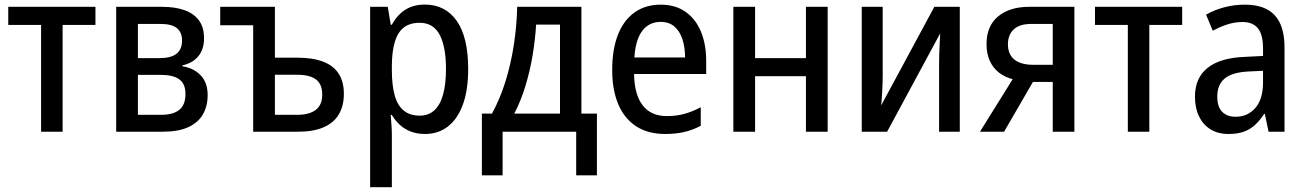

<svg xmlns="http://www.w3.org/2000/svg" viewBox="-20 -568 5630 828"><path d="M391.6 -460.4H250V0H157.2V-460.4H15.6V-538.6H391.6Z M859.9 -403.3Q859.9 -355.5 835.4 -325.7Q811 -295.9 766.6 -286.1V-282.2Q814.9 -274.9 845.2 -243.4Q875.5 -211.9 875.5 -157.7Q875.5 -109.9 854.7 -74.2Q834 -38.6 791.3 -19.3Q748.5 0 682.1 0H481V-538.6H678.2Q734.4 -538.6 774.9 -524.4Q815.4 -510.3 837.6 -480.5Q859.9 -450.7 859.9 -403.3ZM779.8 -162.6Q779.8 -207 752.9 -226.1Q726.1 -245.1 674.3 -245.1H574.7V-72.8H674.3Q726.1 -72.8 752.9 -94Q779.8 -115.2 779.8 -162.6ZM765.1 -393.6Q765.1 -428.7 742.7 -446.8Q720.2 -464.8 672.4 -464.8H574.7V-317.4H668.5Q717.3 -317.4 741.2 -336.2Q765.1 -355 765.1 -393.6Z M1165.5 -538.6V-319.3H1261.7Q1329.1 -319.3 1373.8 -302Q1418.5 -284.7 1440.7 -250Q1462.9 -215.3 1462.9 -163.6Q1462.9 -111.8 1441.4 -75.2Q1419.9 -38.6 1376 -19.3Q1332 0 1265.1 0H1071.8V-459H929.7V-538.6ZM1261.2 -245.6H1165.5V-72.8H1261.7Q1313.5 -72.8 1341.6 -94Q1369.6 -115.2 1369.6 -160.2Q1369.6 -204.6 1343 -225.1Q1316.4 -245.6 1261.2 -245.6Z M1812 -548.3Q1899.9 -548.3 1949.5 -478.3Q1999 -408.2 1999 -270Q1999 -179.7 1976.3 -117.4Q1953.6 -55.2 1911.9 -22.7Q1870.1 9.8 1813 9.8Q1778.8 9.8 1751.5 -0.7Q1724.1 -11.2 1704.1 -29.8Q1684.1 -48.3 1669.9 -72.3H1665Q1666.5 -51.8 1668.2 -29.3Q1669.9 -6.8 1669.9 10.7V239.3H1576.2V-538.6H1652.3L1665 -461.4H1669.9Q1684.6 -488.3 1704.6 -507.8Q1724.6 -527.3 1751.2 -537.8Q1777.8 -548.3 1812 -548.3ZM1789.6 -469.7Q1748 -469.7 1721.7 -449.5Q1695.3 -429.2 1682.9 -388.4Q1670.4 -347.7 1669.9 -286.1V-265.1Q1669.9 -200.2 1682.1 -156.7Q1694.3 -113.3 1720.9 -91.3Q1747.6 -69.3 1790.5 -69.3Q1828.1 -69.3 1853.3 -92.5Q1878.4 -115.7 1890.9 -160.6Q1903.3 -205.6 1903.3 -270Q1903.3 -366.7 1876 -418.2Q1848.6 -469.7 1789.6 -469.7Z M2487.3 -538.6V-78.1H2554.2V188H2464.8V0H2147.5V188H2058.1V-78.1H2101.6Q2136.2 -141.1 2159.7 -216.3Q2183.1 -291.5 2195.8 -373.5Q2208.5 -455.6 2210.4 -538.6ZM2395 -461.9H2292Q2288.1 -397 2276.9 -329.6Q2265.6 -262.2 2246.1 -197.8Q2226.6 -133.3 2197.8 -78.1H2395Z M2829.1 -547.9Q2892.6 -547.9 2936.3 -517.1Q2980 -486.3 3002.7 -431.9Q3025.4 -377.4 3025.4 -306.2V-249H2714.4Q2715.8 -159.7 2751.7 -113.5Q2787.6 -67.4 2855.5 -67.4Q2896 -67.4 2930.4 -76.7Q2964.8 -85.9 3002 -105.5V-25.4Q2967.3 -7.3 2930.9 1.2Q2894.5 9.8 2848.1 9.8Q2774.4 9.8 2723.4 -23.4Q2672.4 -56.6 2646.2 -118.7Q2620.1 -180.7 2620.1 -265.6Q2620.1 -355.5 2645 -418.5Q2669.9 -481.4 2716.8 -514.6Q2763.7 -547.9 2829.1 -547.9ZM2829.1 -473.6Q2779.3 -473.6 2750 -435.3Q2720.7 -397 2715.8 -320.3H2934.6Q2934.1 -364.3 2922.9 -398.9Q2911.6 -433.6 2888.4 -453.6Q2865.2 -473.6 2829.1 -473.6Z M3236.3 -538.6V-317.4H3455.6V-538.6H3549.3V0H3455.6V-239.3H3236.3V0H3142.6V-538.6Z M3786.6 -538.6V-241.2Q3786.6 -227.5 3786.1 -211.2Q3785.6 -194.8 3784.7 -177.7Q3783.7 -160.6 3782.7 -144Q3781.7 -127.4 3780.3 -113.8L4009.3 -538.6H4119.1V0H4029.8V-291Q4029.8 -311 4030.5 -335.2Q4031.2 -359.4 4032.5 -382.8Q4033.7 -406.2 4034.7 -424.3L3805.7 0H3696.3V-538.6Z M4310.1 0H4206.1L4347.2 -226.6Q4314 -234.9 4288.6 -254.4Q4263.2 -273.9 4248.8 -304.9Q4234.4 -335.9 4234.4 -378.4Q4234.4 -455.6 4284.2 -497.1Q4334 -538.6 4418.5 -538.6H4613.3V0H4520V-214.8H4434.6ZM4326.7 -377.4Q4326.7 -333.5 4354.7 -311Q4382.8 -288.6 4435.5 -288.6H4520V-464.8H4428.2Q4376.5 -464.8 4351.6 -441.2Q4326.7 -417.5 4326.7 -377.4Z M5078.1 -460.4H4936.5V0H4843.8V-460.4H4702.1V-538.6H5078.1Z M5348.1 -547.9Q5435.5 -547.9 5477.5 -502Q5519.5 -456.1 5519.5 -362.8V0H5450.7L5434.6 -76.7H5431.6Q5413.1 -48.3 5392.1 -29.1Q5371.1 -9.8 5343.8 0Q5316.4 9.8 5278.3 9.8Q5232.4 9.8 5200.2 -10.3Q5168 -30.3 5150.6 -66.4Q5133.3 -102.5 5133.3 -150.9Q5133.3 -232.4 5188 -275.6Q5242.7 -318.8 5349.1 -322.8L5426.8 -326.7V-358.4Q5426.8 -419.4 5404.5 -446.3Q5382.3 -473.1 5338.4 -473.1Q5306.2 -473.1 5274.4 -463.1Q5242.7 -453.1 5210 -435.5L5181.2 -504.9Q5216.3 -524.9 5259 -536.4Q5301.8 -547.9 5348.1 -547.9ZM5426.8 -262.7 5365.7 -259.8Q5293 -256.3 5261.2 -229.2Q5229.5 -202.1 5229.5 -151.9Q5229.5 -106.9 5250.7 -85.7Q5272 -64.5 5308.1 -64.5Q5361.3 -64.5 5394 -102.8Q5426.8 -141.1 5426.8 -211.9Z"/></svg>

Font: Open Sans SemiCondensed Medium
Style: Regular
Weight: 500
Width: 4
Designer: Monotype Design Team
Foundry: Monotype Imaging Inc.
Version: Version 3.000